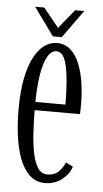

<svg xmlns="http://www.w3.org/2000/svg" viewBox="-50 -691 393 735"><g transform="rotate(5 146.0 -323.5)"><path d="M151 10.5Q116 10.5 91.8 -12.2Q67.5 -35 53 -73.8Q38.5 -112.5 32.2 -161.5Q26 -210.5 26 -263Q26 -328.5 35.5 -378.2Q45 -428 62.2 -461.2Q79.5 -494.5 102 -511Q124.5 -527.5 151 -527.5Q181.5 -527.5 203 -508.2Q224.5 -489 237.5 -456.8Q250.5 -424.5 256.5 -385Q262.5 -345.5 262.5 -305Q262.5 -294.5 262.5 -284.2Q262.5 -274 262 -264H80.5V-295.5H203Q203 -355 198.2 -400.2Q193.5 -445.5 182.5 -470.8Q171.5 -496 151 -496Q131.5 -496 117.2 -471Q103 -446 95.2 -397.5Q87.5 -349 87.5 -278Q87.5 -226 90.2 -180Q93 -134 100.2 -98.8Q107.5 -63.5 121 -43.2Q134.5 -23 156.5 -23Q186 -23 202.2 -40.8Q218.5 -58.5 224.5 -75.5L252 -61Q243.5 -32.5 215.8 -11Q188 10.5 151 10.5ZM132.5 -551.5 55 -658.5H90L149.5 -585.5L208.5 -658.5H243.5L167 -551.5Z"/></g></svg>

Font: Imbue Light
Style: Regular
Weight: 300
Designer: Tyler Finck
Foundry: Etcetera Type Company
Version: Version 1.102